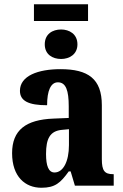

<svg xmlns="http://www.w3.org/2000/svg" viewBox="-20 -875 581 905"><path d="M140 -776H395V-855H140ZM268 -597C306 -597 345 -618 345 -666C345 -715 306 -736 268 -736C228 -736 191 -715 191 -666C191 -618 228 -597 268 -597ZM175 10C240 10 265 -13 304 -67H313L333 0H516V-54H513C473 -54 460 -70 460 -125V-379C460 -504 395 -549 265 -549C160 -549 74 -518 74 -447C74 -399 115 -379 202 -379C202 -447 219 -487 253 -487C291 -487 304 -448 304 -374V-319L232 -316C102 -311 37 -262 37 -153C37 -42 99 10 175 10ZM237 -62C209 -62 197 -93 197 -149C197 -221 215 -258 273 -263L305 -266V-191C305 -114 278 -62 237 -62Z"/></svg>

Font: Noto Serif Condensed ExtraBold
Style: Regular
Weight: 800
Width: 3
Designer: Monotype Design Team
Foundry: Monotype Imaging Inc.
Version: Version 2.013